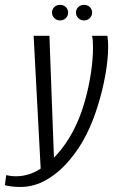

<svg xmlns="http://www.w3.org/2000/svg" viewBox="-89 -640 458 777"><path d="M-7.2 116.6Q-24.9 116.6 -41.2 114.7Q-57.5 112.8 -69.3 109.4L-63.9 68.7Q-55.8 70.7 -46.2 72Q-36.7 73.3 -23.6 73.3Q26.5 73.3 72.2 44.6Q117.8 16 156.3 -32.2Q194.9 -80.4 221 -138.5Q241.3 -182.9 256.1 -236.8Q271 -290.7 279.2 -346.1Q287.4 -401.4 287.4 -449.4Q287.4 -464.8 286.4 -476.5Q285.4 -488.1 283.4 -495H345.4Q348.7 -477.3 348.7 -452.3Q348.7 -401.1 337.7 -338.5Q326.7 -276 307.2 -213.1Q287.8 -150.2 261.8 -97.9Q232.8 -39.4 191.2 9.4Q149.7 58.2 99.5 87.4Q49.4 116.6 -7.2 116.6ZM76.3 55.3 47.1 -495H111L130.5 30.7ZM154.2 -557.3Q140.4 -557.3 130.9 -566.6Q121.4 -576 121.4 -589.3Q121.4 -602.7 130.9 -611.5Q140.4 -620.4 154.2 -620.4Q167.9 -620.4 177.3 -611.5Q186.7 -602.7 186.7 -589.3Q186.7 -576 177.3 -566.6Q167.9 -557.3 154.2 -557.3ZM251.2 -557.3Q237.4 -557.3 227.9 -566.6Q218.4 -576 218.4 -589.3Q218.4 -602.7 227.9 -611.5Q237.4 -620.4 251.2 -620.4Q264.9 -620.4 274.3 -611.5Q283.7 -602.7 283.7 -589.3Q283.7 -576 274.3 -566.6Q264.9 -557.3 251.2 -557.3Z"/></svg>

Font: Alumni Sans SC Thin
Style: Italic
Weight: 100
Italic angle: -8°
Designer: Robert E. Leuschke
Foundry: Robert E. Leuschke
Version: Version 1.016